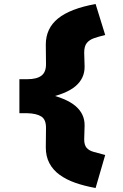

<svg xmlns="http://www.w3.org/2000/svg" viewBox="-20 -730 617 960"><path d="M458 210Q402 200 356.5 184Q311 168 278 144Q245 120 227 86Q209 52 209 7L210 -88Q211 -132 186.5 -147.5Q162 -163 115 -164H77V-334H117Q164 -334 187.5 -352Q211 -370 210 -412L209 -507Q209 -588 270 -637.5Q331 -687 458 -710L506 -555Q473 -547 450 -539Q427 -531 414 -515Q401 -499 401 -467L403 -398Q404 -339 358 -299.5Q312 -260 210 -239V-262Q312 -239 358 -199.5Q404 -160 403 -102L401 -33Q401 -5 413 9Q425 23 448.5 29.5Q472 36 506 45Z"/></svg>

Font: Lexend Exa Black
Style: Regular
Weight: 900
Designer: Bonnie Shaver-Troup, Thomas Jockin
Foundry: Lexend
Version: Version 1.007